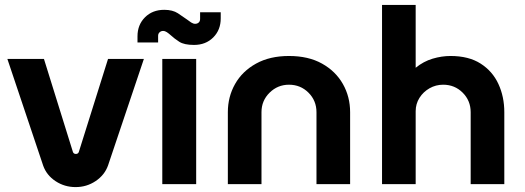

<svg xmlns="http://www.w3.org/2000/svg" viewBox="-20 -750 2139 782"><path d="M288 12Q243 12 206.5 -12Q170 -36 156 -75L10 -510H159L277 -131Q280 -123 289 -123Q298 -123 301 -131L420 -510H566L420 -76Q406 -37 369.5 -12.5Q333 12 288 12Z M641 0V-510H779V0ZM770 -567Q730 -567 710 -580Q690 -593 676 -606Q667 -614 659.5 -619Q652 -624 644 -624Q636 -624 630 -618.5Q624 -613 624 -604V-577H540V-602Q540 -649 570.5 -679.5Q601 -710 649 -710Q683 -710 704.5 -696Q726 -682 741 -671Q750 -664 758.5 -658.5Q767 -653 775 -653Q783 -653 789 -658Q795 -663 795 -673V-700H879V-675Q879 -628 848.5 -597.5Q818 -567 770 -567Z M908 0V-293Q908 -356 937.5 -408Q967 -460 1023 -491Q1079 -522 1157 -522Q1236 -522 1291.5 -491Q1347 -460 1376.5 -408Q1406 -356 1406 -293V0H1269V-293Q1269 -340 1236.5 -372.5Q1204 -405 1157 -405Q1111 -405 1078 -372.5Q1045 -340 1045 -293V0Z M1536 0V-730H1673V-474Q1705 -500 1742 -511Q1779 -522 1815 -522Q1889 -522 1937.5 -491Q1986 -460 2010 -408Q2034 -356 2034 -293V0H1897V-293Q1897 -340 1864.5 -372.5Q1832 -405 1785 -405Q1755 -405 1729.5 -390.5Q1704 -376 1688.5 -351.5Q1673 -327 1673 -297V0Z"/></svg>

Font: MuseoModerno SemiBold
Style: Regular
Weight: 600
Designer: Pablo Cosgaya, Héctor Gatti, Marcela Romero, and the Authors of The MuseoModerno Project.
Foundry: Omnibus-Type Team
Version: Version 1.001